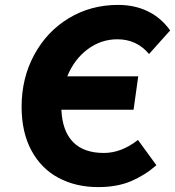

<svg xmlns="http://www.w3.org/2000/svg" viewBox="-20 -749 713 782"><path d="M68 -314Q68 -431 119.5 -526Q171 -621 260.5 -675Q350 -729 461 -729Q529 -729 583 -702.5Q637 -676 673 -625L587 -529Q537 -589 458 -589Q391 -589 336.5 -548Q282 -507 254 -438H543L524 -302H230Q234 -215 277.5 -170.5Q321 -126 403 -126Q474 -126 542 -179L617 -76Q570 -35 513.5 -11Q457 13 380 13Q289 13 218.5 -24.5Q148 -62 108 -136Q68 -210 68 -314Z"/></svg>

Font: Nebula Sans Bold
Style: Regular
Weight: 700
Italic angle: -9°
Designer: Paul D. Hunt for Adobe (as Source Sans)
Foundry: Nebula Entertainment & Broadcasting LLC
Version: Version 1.010